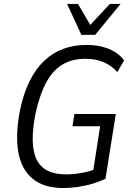

<svg xmlns="http://www.w3.org/2000/svg" viewBox="-20 -941 663 970"><path d="M300 9Q202 9 145 -38Q88 -85 72.5 -172.5Q57 -260 81 -384Q99 -470 130 -532Q161 -594 204 -634.5Q247 -675 300.5 -694.5Q354 -714 417 -714Q458 -714 493.5 -705.5Q529 -697 558 -680Q587 -663 607 -636L573 -577Q542 -611 502 -627.5Q462 -644 411 -644Q346 -644 297.5 -616Q249 -588 215.5 -528Q182 -468 160 -370Q128 -210 165 -135Q202 -60 313 -60Q353 -60 395.5 -68Q438 -76 478 -92L447 -54L486 -303H346L356 -365H565L513 -38Q487 -25 451.5 -14Q416 -3 376 3Q336 9 300 9ZM391 -765 319 -921H374L436 -815L535 -921H589L461 -765Z"/></svg>

Font: Nunito Sans 10pt Condensed
Style: Italic
Weight: 400
Width: 3
Italic angle: -9°
Designer: Vernon Adams
Foundry: Vernon Adams
Version: Version 3.101;gftools[0.9.27]